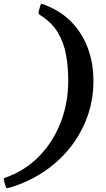

<svg xmlns="http://www.w3.org/2000/svg" viewBox="-88 -820 555 1006"><path d="M116 -765 122.5 -787.5Q125.5 -801 130.2 -800Q135 -799 146.5 -794.5Q232.5 -761.5 289 -702Q345.5 -642.5 373.5 -564.5Q401.5 -486.5 401.5 -397Q401.5 -296.5 369.2 -207.5Q337 -118.5 278.5 -45.5Q220 27.5 140.5 80.5Q61 133.5 -34 162Q-46 165.5 -51 166.2Q-56 167 -59 154L-66 130.5Q-68.5 120 -68 116.8Q-67.5 113.5 -57.5 110Q42.5 74.5 116 -0.2Q189.5 -75 229.5 -177.5Q269.5 -280 269.5 -397Q269.5 -470 257.8 -534Q246 -598 214.8 -650Q183.5 -702 125 -739.5Q115.5 -745.5 114.2 -749Q113 -752.5 116 -765Z"/></svg>

Font: Besley* Condensed Medium
Style: Italic
Weight: 500
Width: 3
Italic angle: -13°
Designer: Owen Earl
Foundry: indestructible type*
Version: Version 3.000; ttfautohint (v1.8.3)